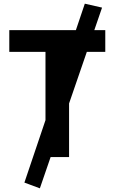

<svg xmlns="http://www.w3.org/2000/svg" viewBox="-20 -858 626 1049"><path d="M197.8 170.9 113.3 139.6 443.4 -837.9 537.6 -816.4ZM228.5 0V-693.4H357.4V0ZM30.8 -574.7V-693.4H555.2V-574.7Z"/></svg>

Font: Cascadia Code PL
Style: Regular
Weight: 400
Monospace: yes
Designer: Aaron Bell
Foundry: Saja Typeworks
Version: Version 2102.003